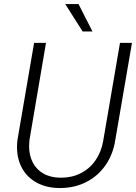

<svg xmlns="http://www.w3.org/2000/svg" viewBox="-20 -924 678 954"><path d="M370.1 -903.8 439.5 -767.6H390.6L304.2 -903.8ZM576.2 -710.9H635.7L553.2 -230.5Q542.5 -158.7 505.1 -104.2Q467.8 -49.8 409.2 -19.8Q350.6 10.3 277.8 10.3Q212.9 10.3 164.6 -15.4Q116.2 -41 90.3 -87.2Q64.5 -133.3 64.5 -193.8Q64.5 -209 66.9 -229.5L149.4 -710.9H208.5L126.5 -229Q124.5 -208.5 124.5 -199.2Q124.5 -152.3 142.8 -116.7Q161.1 -81.1 196.8 -61Q232.4 -41 283.2 -41Q337.9 -41 382.1 -63.7Q426.3 -86.4 454.8 -127.9Q483.4 -169.4 492.7 -223.6Z"/></svg>

Font: Mardoto Light
Style: Italic
Weight: 300
Italic angle: -12°
Designer: Christian Robertson, Vahan Hovhannisyan
Foundry: Google
Version: Version 1.000